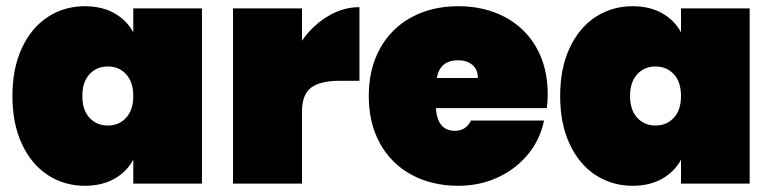

<svg xmlns="http://www.w3.org/2000/svg" viewBox="-20 -591 2483 618"><path d="M20 -282Q20 -371 50.5 -436.5Q81 -502 134 -536.5Q187 -571 253 -571Q308 -571 348 -548.5Q388 -526 409 -487V-564H630V0H409V-77Q388 -38 348 -15.5Q308 7 253 7Q187 7 134 -27.5Q81 -62 50.5 -127.5Q20 -193 20 -282ZM409 -282Q409 -327 386 -352Q363 -377 327 -377Q291 -377 268 -352Q245 -327 245 -282Q245 -237 268 -212Q291 -187 327 -187Q363 -187 386 -212Q409 -237 409 -282Z M952 -460Q986 -509 1035 -538.5Q1084 -568 1137 -568V-331H1074Q1011 -331 981.5 -309Q952 -287 952 -231V0H730V-564H952Z M1743 -287Q1743 -264 1740 -243H1383Q1388 -170 1444 -170Q1480 -170 1496 -203H1731Q1719 -143 1680.5 -95.5Q1642 -48 1583.5 -20.5Q1525 7 1455 7Q1371 7 1305.5 -28Q1240 -63 1203.5 -128.5Q1167 -194 1167 -282Q1167 -370 1203.5 -435.5Q1240 -501 1305.5 -536Q1371 -571 1455 -571Q1539 -571 1604.5 -536.5Q1670 -502 1706.5 -438Q1743 -374 1743 -287ZM1518 -340Q1518 -368 1500 -382.5Q1482 -397 1455 -397Q1396 -397 1386 -340Z M1783 -282Q1783 -371 1813.5 -436.5Q1844 -502 1897 -536.5Q1950 -571 2016 -571Q2071 -571 2111 -548.5Q2151 -526 2172 -487V-564H2393V0H2172V-77Q2151 -38 2111 -15.5Q2071 7 2016 7Q1950 7 1897 -27.5Q1844 -62 1813.5 -127.5Q1783 -193 1783 -282ZM2172 -282Q2172 -327 2149 -352Q2126 -377 2090 -377Q2054 -377 2031 -352Q2008 -327 2008 -282Q2008 -237 2031 -212Q2054 -187 2090 -187Q2126 -187 2149 -212Q2172 -237 2172 -282Z"/></svg>

Font: Fz Poppins Black
Style: Regular
Weight: 900
Designer: Ninad Kale (Devanagari), Jonny Pinhorn (Latin)
Foundry: Indian Type Foundry
Version: Vit hóa bi Vntype.Com & FontZin.Com